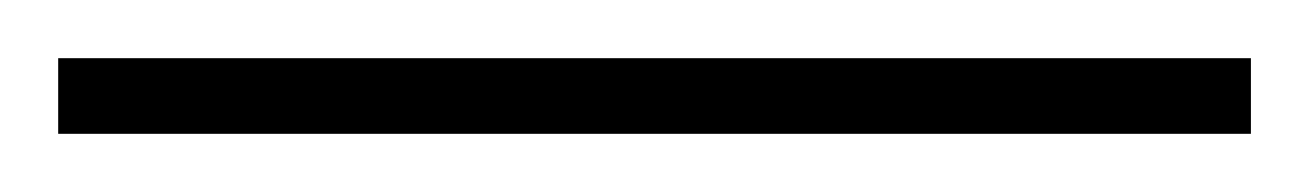

<svg xmlns="http://www.w3.org/2000/svg" viewBox="-20 89 450 66"><path d="M0 109H410V135H0Z"/></svg>

Font: Newsreader 36pt ExtraLight
Style: Regular
Weight: 250
Designer: Hugues Gentile
Foundry: Production Type
Version: Version 1.003